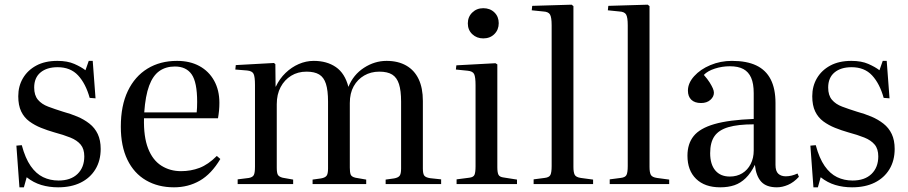

<svg xmlns="http://www.w3.org/2000/svg" viewBox="-20 -786 3879 820"><path d="M63 14 50 -164 73 -166Q88 -110 111 -77Q134 -44 164 -29.5Q194 -15 230 -15Q282 -15 311 -43Q340 -71 340 -118Q340 -150 324.5 -168.5Q309 -187 280.5 -198.5Q252 -210 211 -221Q183 -229 155.5 -240Q128 -251 105.5 -267.5Q83 -284 70.5 -310Q58 -336 58 -375Q58 -418 78 -452Q98 -486 135 -506Q172 -526 225 -526Q268 -526 297.5 -513Q327 -500 345 -486L359 -526H376L388 -366L363 -368Q346 -429 313.5 -464Q281 -499 226 -499Q180 -499 153 -476.5Q126 -454 126 -412Q126 -379 142 -360Q158 -341 186 -330.5Q214 -320 249 -309Q282 -300 310.5 -288Q339 -276 362 -258Q385 -240 397.5 -213.5Q410 -187 410 -150Q410 -100 387.5 -63Q365 -26 324.5 -6Q284 14 228 14Q190 14 156.5 4Q123 -6 94 -29L82 14Z M723 14Q655 14 603.5 -16Q552 -46 524 -104Q496 -162 496 -245Q496 -335 526 -397.5Q556 -460 610 -493Q664 -526 736 -526Q791 -526 831.5 -504Q872 -482 894.5 -441.5Q917 -401 917 -347Q917 -330 915.5 -314Q914 -298 911 -281H595Q593 -202 612.5 -152Q632 -102 669 -78.5Q706 -55 753 -55Q795 -55 832 -69Q869 -83 906 -120L921 -107Q883 -43 833.5 -14.5Q784 14 723 14ZM596 -306H820Q821 -315 821.5 -326.5Q822 -338 822 -351Q822 -435 798.5 -468.5Q775 -502 727 -502Q688 -502 660.5 -482.5Q633 -463 617 -420Q601 -377 596 -306Z M995 0V-20L1043 -26Q1059 -29 1064 -38.5Q1069 -48 1069 -74V-423Q1069 -458 1063 -470.5Q1057 -483 1035 -485L985 -489L987 -508L1150 -517L1156 -512L1157 -416H1158Q1174 -450 1199.5 -474.5Q1225 -499 1256 -512.5Q1287 -526 1320 -526Q1376 -526 1414.5 -499.5Q1453 -473 1468 -415Q1489 -467 1534.5 -496.5Q1580 -526 1631 -526Q1680 -526 1715 -506Q1750 -486 1768 -448Q1786 -410 1786 -355V-66Q1786 -44 1792 -36Q1798 -28 1817 -25L1864 -20V0H1627V-19L1663 -24Q1680 -27 1686.5 -35Q1693 -43 1693 -66V-352Q1693 -399 1684 -427Q1675 -455 1655 -467.5Q1635 -480 1600 -480Q1564 -480 1535.5 -463.5Q1507 -447 1490.5 -417.5Q1474 -388 1474 -346V-70Q1474 -51 1477.5 -41Q1481 -31 1498 -27L1544 -19V0H1315V-19L1351 -24Q1368 -27 1374.5 -35Q1381 -43 1381 -66V-352Q1381 -400 1372 -428Q1363 -456 1343 -468Q1323 -480 1289 -480Q1252 -480 1223.5 -462.5Q1195 -445 1178.5 -414Q1162 -383 1162 -341V-70Q1162 -47 1167 -39Q1172 -31 1187 -27L1232 -19V0Z M1930 0V-20L1984 -27Q2002 -29 2006.5 -39.5Q2011 -50 2011 -76V-422Q2011 -457 2005 -469.5Q1999 -482 1977 -484L1927 -489L1929 -507L2096 -516L2104 -511V-72Q2104 -49 2109 -39.5Q2114 -30 2131 -28L2188 -19V0ZM2044 -622Q2016 -622 1997 -640Q1978 -658 1978 -686Q1978 -714 1997 -732.5Q2016 -751 2044 -751Q2073 -751 2091.5 -733Q2110 -715 2110 -687Q2110 -659 2091.5 -640.5Q2073 -622 2044 -622Z M2259 0V-20L2305 -26Q2325 -28 2330.5 -38.5Q2336 -49 2336 -77V-678Q2336 -712 2329 -724Q2322 -736 2300 -737L2251 -742L2253 -761L2421 -766L2429 -760V-73Q2429 -50 2434.5 -39.5Q2440 -29 2461 -26L2513 -19V0Z M2584 0V-20L2630 -26Q2650 -28 2655.5 -38.5Q2661 -49 2661 -77V-678Q2661 -712 2654 -724Q2647 -736 2625 -737L2576 -742L2578 -761L2746 -766L2754 -760V-73Q2754 -50 2759.5 -39.5Q2765 -29 2786 -26L2838 -19V0Z M3056 14Q2990 14 2953 -22Q2916 -58 2916 -121Q2916 -172 2942.5 -205Q2969 -238 3031 -256Q3093 -274 3199 -278V-388Q3199 -429 3188 -454Q3177 -479 3155 -491Q3133 -503 3097 -503Q3064 -503 3033 -493Q3002 -483 2986 -466Q3002 -448 3011 -433.5Q3020 -419 3024.5 -408.5Q3029 -398 3029 -390Q3029 -373 3014 -359.5Q2999 -346 2974 -346Q2947 -346 2932.5 -360Q2918 -374 2918 -399Q2918 -431 2944.5 -460.5Q2971 -490 3014 -508Q3057 -526 3106 -526Q3169 -526 3210 -506.5Q3251 -487 3271.5 -447Q3292 -407 3292 -346V-82Q3292 -55 3304 -44Q3316 -33 3336 -33Q3348 -33 3360.5 -36Q3373 -39 3386 -45L3392 -31Q3370 -7 3345.5 3.5Q3321 14 3298 14Q3253 14 3231 -10Q3209 -34 3204 -82Q3187 -47 3165 -25.5Q3143 -4 3116.5 5Q3090 14 3056 14ZM3097 -32Q3127 -32 3150 -46Q3173 -60 3186 -85.5Q3199 -111 3199 -143V-255Q3132 -255 3091 -243Q3050 -231 3031.5 -204.5Q3013 -178 3013 -132Q3013 -84 3035 -58Q3057 -32 3097 -32Z M3454 14 3441 -164 3464 -166Q3479 -110 3502 -77Q3525 -44 3555 -29.5Q3585 -15 3621 -15Q3673 -15 3702 -43Q3731 -71 3731 -118Q3731 -150 3715.5 -168.5Q3700 -187 3671.5 -198.5Q3643 -210 3602 -221Q3574 -229 3546.5 -240Q3519 -251 3496.5 -267.5Q3474 -284 3461.5 -310Q3449 -336 3449 -375Q3449 -418 3469 -452Q3489 -486 3526 -506Q3563 -526 3616 -526Q3659 -526 3688.5 -513Q3718 -500 3736 -486L3750 -526H3767L3779 -366L3754 -368Q3737 -429 3704.5 -464Q3672 -499 3617 -499Q3571 -499 3544 -476.5Q3517 -454 3517 -412Q3517 -379 3533 -360Q3549 -341 3577 -330.5Q3605 -320 3640 -309Q3673 -300 3701.5 -288Q3730 -276 3753 -258Q3776 -240 3788.5 -213.5Q3801 -187 3801 -150Q3801 -100 3778.5 -63Q3756 -26 3715.5 -6Q3675 14 3619 14Q3581 14 3547.5 4Q3514 -6 3485 -29L3473 14Z"/></svg>

Font: Literata 60pt
Style: Regular
Weight: 400
Designer: Latin by Veronika Burian and Jose Scaglione. Greek by Irene Vlachou. Cyrillic by Vera Evstafieva.
Foundry: TypeTogether
Version: Version 3.002